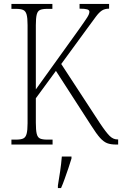

<svg xmlns="http://www.w3.org/2000/svg" viewBox="-20 -734 620 975"><path d="M38 0V-25H61Q85 -25 97.5 -30.5Q110 -36 115 -54Q120 -72 120 -108V-607Q120 -643 115 -660.5Q110 -678 97.5 -683.5Q85 -689 62 -689H38V-714H246V-689H220Q196 -689 183.5 -683.5Q171 -678 166.5 -660Q162 -642 162 -606V-280L379 -582Q411 -627 422.5 -645Q434 -663 434 -674Q434 -683 422.5 -686.5Q411 -690 384 -690V-714H534V-690Q512 -690 497.5 -680.5Q483 -671 467 -649.5Q451 -628 424 -591L291 -409L487 -109Q519 -61 537 -43.5Q555 -26 576 -26H580V0H570Q542 0 524 -7Q506 -14 488 -34Q470 -54 444 -95L264 -374L162 -235V-111Q162 -73 166.5 -54.5Q171 -36 183.5 -30.5Q196 -25 220 -25H247V0ZM274 208Q280 172 285.5 135Q291 98 294 61H343V71Q337 92 327.5 119.5Q318 147 308.5 174Q299 201 290 221H274Z"/></svg>

Font: Noto Serif Tamil Condensed ExtraLight
Style: Regular
Weight: 200
Width: 3
Designer: Indian Type Foundry, Tom Grace, and the Monotype Design Team
Foundry: Monotype Imaging Inc.
Version: Version 2.004; ttfautohint (v1.8.4.7-5d5b)